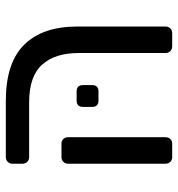

<svg xmlns="http://www.w3.org/2000/svg" viewBox="4 -615 611 659"><g transform="rotate(-90 309.5 -285.5)"><path d="M480 0Q470 0 463.5 -6.5Q457 -13 457 -23V-322Q457 -402 417 -446.5Q377 -491 288 -491H100Q90 -491 83.5 -497.5Q77 -504 77 -514V-548Q77 -558 83.5 -564.5Q90 -571 100 -571H293Q423 -571 485.5 -508Q548 -445 548 -325V-23Q548 -13 541.5 -6.5Q535 0 525 0ZM100 0Q90 0 83.5 -6.5Q77 -13 77 -23V-357Q77 -367 83.5 -373.5Q90 -380 100 -380H146Q156 -380 162 -373.5Q168 -367 168 -357V-23Q168 -13 162 -6.5Q156 0 146 0ZM294 -253Q272 -253 272 -275V-306Q272 -328 294 -328H325Q347 -328 347 -306V-275Q347 -253 325 -253Z"/></g></svg>

Font: RubikRegular
Style: Regular
Weight: 400
Designer: Hubert and Fischer
Foundry: Hubert and Fischer
Version: Version 2.300;gftools[0.9.30]